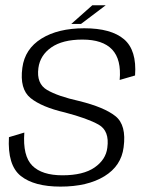

<svg xmlns="http://www.w3.org/2000/svg" viewBox="-20 -705 578 730"><path d="M210 4.5Q312.5 4.5 376.8 -34.8Q441 -74 450 -145Q461.5 -229.5 418.8 -263.5Q376 -297.5 280.5 -321Q200 -339 159 -363Q118 -387 126 -446.5Q132.5 -495 175.2 -524.8Q218 -554.5 293.5 -554.5Q370.5 -554.5 406.2 -516.8Q442 -479 435 -401L493.5 -418Q500.5 -514 451.5 -555.8Q402.5 -597.5 300.5 -597.5Q200.5 -597.5 137.5 -558.2Q74.5 -519 65 -447.5Q54 -366.5 96.2 -332.2Q138.5 -298 226.5 -277.5Q312.5 -255 354.8 -231.2Q397 -207.5 388 -143Q382.5 -98 339.5 -68.2Q296.5 -38.5 217.5 -38.5Q139.5 -38.5 102.8 -75.2Q66 -112 72.5 -201L14 -183.5Q8 -77 58.8 -36.2Q109.5 4.5 210 4.5ZM251 -614H288L382 -685H331Z"/></svg>

Font: Anybody UltraCondensed Thin Light
Style: Italic
Weight: 300
Italic angle: -10°
Version: Version 1.111